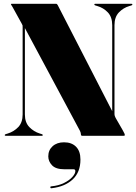

<svg xmlns="http://www.w3.org/2000/svg" viewBox="-20 -720 722 1018"><path d="M207 -4Q207 0 202 0H10Q5 0 5 -4Q5 -7 11 -9L21 -12Q53.5 -22 76.8 -46.2Q100 -70.5 100 -113.5V-577Q100 -583 99.5 -585.8Q99 -588.5 95 -595L47 -682Q44.5 -687 41.2 -691.5Q38 -696 38 -698Q38 -700 43 -700H277Q282.5 -700 286 -693L575 -130.5V-586.5Q575 -629.5 552 -654Q529 -678.5 496 -688L486 -691Q480 -693 480 -696Q480 -700 485 -700H677Q682 -700 682 -696Q682 -693 676 -691L666 -688Q633.5 -678.5 610.2 -654Q587 -629.5 587 -586.5V-116Q587 -109.5 589 -104.2Q591 -99 593 -95L631 -29Q638 -16.5 640 -11.5Q642 -6.5 642 -4Q642 0 635 0H416Q409 0 409 -8Q409 -16 404 -26L112 -571V-113Q112 -70.5 135.5 -46.2Q159 -22 191 -12L201 -9Q207 -7 207 -4ZM321.5 177.5Q276 177.5 256 156.5Q236 135.5 236 109Q236 76 259 55.2Q282 34.5 319.5 34.5Q360 34.5 383.2 58Q406.5 81.5 406.5 126Q406.5 192.5 365.8 231Q325 269.5 254 278Q247.5 279 247 274Q246 268.5 251.5 268Q290.5 264.5 319.2 250.2Q348 236 363.8 218.2Q379.5 200.5 379.5 187Q379.5 177.5 370 177.5Z"/></svg>

Font: Fraunces 144pt Black
Style: Regular
Weight: 900
Version: Version 1.000;[0bf87f6ff]